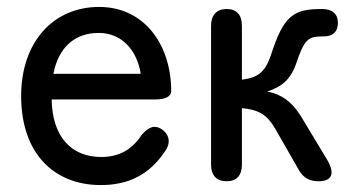

<svg xmlns="http://www.w3.org/2000/svg" viewBox="-20 -523 1046 554"><path d="M271 11C349 11 409 -18 453 -82C475 -110 469 -134 447 -150C425 -164 408 -156 388 -133C361 -91 323 -70 272 -70C187 -70 131 -127 129 -236H427C458 -236 474 -245 474 -260C474 -392 398 -503 266 -503C134 -503 41 -402 41 -246C41 -81 135 11 271 11ZM134 -310C149 -387 196 -428 265 -428C330 -428 375 -380 386 -310Z M634 0C663 0 678 -17 678 -48V-211C728 -206 751 -192 775 -150L842 -33C855 -10 873 0 899 0C937 0 948 -21 924 -62L848 -188C822 -230 792 -251 751 -259C791 -272 817 -291 834 -338C859 -413 870 -418 915 -418C941 -418 955 -432 955 -457C955 -483 939 -497 909 -497C827 -497 799 -479 762 -365C745 -314 724 -299 678 -293V-449C678 -480 663 -497 634 -497C605 -497 589 -479 589 -449V-48C589 -17 605 0 634 0Z"/></svg>

Font: 寒蝉半圆体
Style: Regular
Weight: 400
Designer: Yoshimichi Ohira & Warren
Foundry: ChillType
Version: Version 1.800;Glyphs 3.1.1 (3135)